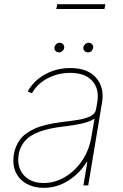

<svg xmlns="http://www.w3.org/2000/svg" viewBox="-20 -875 581 906"><path d="M186.1 11.4Q141.3 11.4 106.7 -7.1Q72.1 -25.6 54.9 -61.1Q37.6 -96.6 45.5 -147.7Q51.8 -184.7 73.7 -215.4Q95.5 -246.1 143.6 -267.9Q191.8 -289.8 277 -299.7Q315.3 -304 349.8 -309.7Q384.2 -315.3 407 -326.7Q429.7 -338.1 433.2 -359.4L438.9 -392Q449.6 -454.9 415.5 -493.1Q381.4 -531.2 311.1 -531.2Q253.6 -531.2 204.4 -505.3Q155.2 -479.4 130.7 -434.7L110.8 -443.2Q138.5 -494.3 192.8 -524.1Q247.2 -554 311.1 -554Q394.2 -554 433.8 -507.6Q473.4 -461.3 461.6 -392L396.3 0H373.6L392 -110.8H389.2Q355.1 -55.4 301.5 -22Q247.9 11.4 186.1 11.4ZM186.1 -11.4Q237.9 -11.4 285.7 -39.2Q333.5 -67.1 367.4 -117Q401.3 -166.9 411.9 -233L426.1 -315.3Q403.8 -300.4 366.7 -292.1Q329.5 -283.7 282.7 -278.4Q208.1 -269.9 163.4 -252.5Q118.6 -235.1 96.6 -208.8Q74.6 -182.5 68.2 -147.7Q58.6 -85.9 92 -48.7Q125.4 -11.4 186.1 -11.4ZM394.9 -627.8Q384.2 -627.8 377.8 -635.8Q371.4 -643.8 373.6 -653.4Q375.4 -660.9 382.3 -667.1Q389.2 -673.3 397.7 -673.3Q408.4 -673.3 415.1 -665.7Q421.9 -658 419 -647.7Q414.1 -627.8 394.9 -627.8ZM258.5 -627.8Q247.9 -627.8 241.5 -635.3Q235.1 -642.8 237.2 -653.4Q239 -661.2 245.9 -667.3Q252.8 -673.3 261.4 -673.3Q272 -673.3 278.2 -665.8Q284.4 -658.4 282.7 -647.7Q281.6 -640.3 274.3 -634.1Q267 -627.8 258.5 -627.8ZM477.3 -855.1 473 -832.4H245.7L250 -855.1Z"/></svg>

Font: Inter UI Thin
Style: Italic
Weight: 100
Italic angle: -9.39999°
Designer: Rasmus Andersson
Foundry: rsms
Version: 3.2;8d6f07862